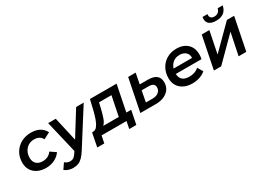

<svg xmlns="http://www.w3.org/2000/svg" viewBox="-13 -1645 3770 2746"><g transform="rotate(-30 1872.0 -272.0)"><path d="M300 7Q220 7 161 -22.5Q102 -52 70 -104.5Q38 -157 38 -228Q38 -318 79 -388.5Q120 -459 192 -499.5Q264 -540 358 -540Q523 -540 588 -415L481 -360Q444 -434 348 -434Q295 -434 253.5 -408.5Q212 -383 188 -338Q164 -293 164 -234Q164 -172 201 -136Q238 -100 306 -100Q350 -100 388 -118Q426 -136 452 -174L544 -112Q506 -56 441.5 -24.5Q377 7 300 7Z M636 201Q596 201 557.5 188.5Q519 176 496 154L558 63Q574 78 596 87.5Q618 97 646 97Q677 97 701.5 80.5Q726 64 751 24L768 -2L642 -534H767L857 -137L1104 -534H1229L861 47Q824 106 790 139.5Q756 173 719.5 187Q683 201 636 201Z M1076 119 1120 -106H1142Q1179 -108 1206.5 -144.5Q1234 -181 1254 -237Q1274 -293 1290 -356L1332 -534H1772L1686 -106H1766L1721 119H1604L1628 0H1216L1192 119ZM1561 -106 1626 -428H1421L1400 -338Q1382 -264 1361 -200.5Q1340 -137 1304 -106Z M2187 -359Q2373 -359 2373 -210Q2373 -146 2340.5 -99Q2308 -52 2249.5 -26Q2191 0 2112 0H1856L1963 -534H2087L2053 -359ZM2112 -91Q2173 -91 2210 -121Q2247 -151 2247 -200Q2247 -272 2150 -272H2035L2000 -91Z M2716 7Q2636 7 2576.5 -22.5Q2517 -52 2485 -104.5Q2453 -157 2453 -228Q2453 -319 2492.5 -389.5Q2532 -460 2601.5 -500Q2671 -540 2761 -540Q2835 -540 2890.5 -512Q2946 -484 2976.5 -431.5Q3007 -379 3007 -306Q3007 -286 3005 -267Q3003 -248 2999 -230H2575Q2577 -166 2614 -132.5Q2651 -99 2729 -99Q2774 -99 2814.5 -113.5Q2855 -128 2883 -154L2935 -67Q2893 -30 2835 -11.5Q2777 7 2716 7ZM2586 -313H2891Q2893 -374 2855 -407Q2817 -440 2755 -440Q2691 -440 2647.5 -405.5Q2604 -371 2586 -313Z M3071 0 3178 -534H3304L3231 -172L3594 -534H3713L3606 0H3479L3554 -363L3191 0ZM3458 -600Q3375 -600 3337.5 -637.5Q3300 -675 3313 -745H3395Q3389 -707 3407.5 -686Q3426 -665 3465 -665Q3503 -665 3528.5 -685.5Q3554 -706 3563 -745H3646Q3618 -600 3458 -600Z"/></g></svg>

Font: Montserrat SemiBold
Style: Italic
Weight: 600
Italic angle: -11.3°
Designer: Julieta Ulanovsky
Foundry: Julieta Ulanovsky
Version: Version 9.000; ttfautohint (v1.8.4.7-5d5b)